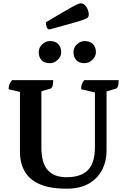

<svg xmlns="http://www.w3.org/2000/svg" viewBox="-20 -1123 765 1155"><path d="M380 12Q278 12 216.5 -16Q155 -44 127.5 -94Q100 -144 100 -211V-570L32 -586Q32 -603 36.5 -615.5Q41 -628 53 -641H300Q300 -595 284 -590L229 -574V-235Q229 -143 267 -100Q305 -57 380 -57Q468 -57 509.5 -100.5Q551 -144 551 -237V-567L468 -586Q468 -603 472 -615.5Q476 -628 487 -641H694Q694 -595 678 -590L621 -573V-214Q621 -154 595 -102.5Q569 -51 516 -19.5Q463 12 380 12ZM489 -743Q455 -743 438.5 -761.5Q422 -780 422 -809Q422 -837 443 -856.5Q464 -876 489 -876Q522 -876 539.5 -857.5Q557 -839 557 -809Q557 -783 535.5 -763Q514 -743 489 -743ZM280 -743Q246 -743 229.5 -761.5Q213 -780 213 -809Q213 -837 234 -856.5Q255 -876 280 -876Q313 -876 330.5 -857.5Q348 -839 348 -809Q348 -783 327 -763Q306 -743 280 -743ZM278 -946Q266 -946 261 -959.5Q256 -973 256 -989Q317 -1025 355 -1047.5Q393 -1070 415 -1082Q437 -1094 448 -1098.5Q459 -1103 465 -1103Q485 -1103 499.5 -1081.5Q514 -1060 514 -1033Q514 -1025 508.5 -1018.5Q503 -1012 481 -1004Q459 -996 411 -982.5Q363 -969 278 -946Z"/></svg>

Font: Petrona
Style: Bold
Weight: 700
Designer: Ringo R. Seeber
Foundry: Ringo R. Seeber
Version: Version 2.001; ttfautohint (v1.8.3)